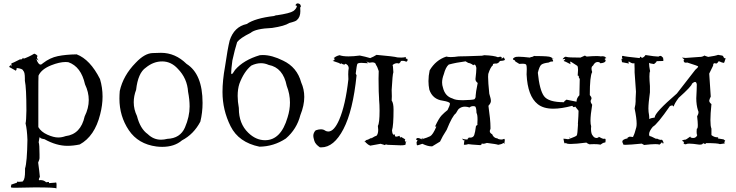

<svg xmlns="http://www.w3.org/2000/svg" viewBox="-20 -845 4321 1127"><path d="M310 262Q312 262 312 239Q312 226 308 226L304 227Q301 228 267 230L268 226Q268 223 263 223Q258 223 251 225Q238 212 217 212L212 213Q208 213 208 209Q208 204 214 193Q211 160 204 109Q212 91 212 84V61Q212 3 207 -10Q211 -40 214 -40H215V-39Q215 -32 241 -28Q311 11 376 11Q410 11 448 3Q536 -45 568 -174Q582 -228 582 -278Q582 -331 567 -381Q509 -496 430 -526Q366 -525 319.5 -515.5Q273 -506 232 -474Q224 -466 218 -466Q204 -466 193 -500L208 -488Q197 -502 197 -509Q197 -514 201 -515Q196 -525 181 -530Q150 -511 115 -499H116Q119 -499 119 -500Q119 -502 115 -506Q110 -496 102 -496L98 -497Q51 -473 47 -473V-453Q45 -462 42 -462Q40 -462 36 -456Q34 -455 34 -453Q34 -451 41 -448Q48 -445 73 -430Q78 -437 78 -442L77 -446Q114 -442 116 -430Q126 -423 126 -385V-371Q135 -329 135 -196Q134 -134 130 -121Q139 -84 141 -24Q139 107 127 144V159Q127 206 116 216V217Q116 222 95 222H87L83 221Q80 221 80 224V227Q43 239 43 241Q46 237 47 237V238L44 250Q44 255 47 256Q50 257 75 257Q109 257 184 255Q308 255 310 261ZM322 -38Q295 -38 258 -54.5Q221 -71 205 -99V-143Q205 -181 205 -284.5Q205 -388 206 -401Q223 -439 281 -462Q329 -481 365 -481L381 -480Q456 -454 479 -350Q501 -304 501 -258Q501 -210 477 -162Q454 -57 365 -46Q343 -38 322 -38Z M932 17Q1004 17 1048 -21Q1117 -57 1156 -131Q1169 -184 1169 -241Q1169 -411 1075 -470Q1009 -535 925 -535Q922 -535 875.5 -533.5Q829 -532 777 -477Q703 -402 683 -311Q681 -288 681 -266Q681 -163 736 -81Q791 1 899 15Q916 17 932 17ZM925 -25Q881 -25 847 -58Q803 -89 784 -164Q765 -203 765 -245Q765 -281 779 -318Q790 -417 836 -448Q881 -485 933 -484.5Q985 -484 1024 -441Q1079 -385 1084 -306Q1093 -260 1093 -220Q1093 -160 1065.5 -96.5Q1038 -33 962 -30Q943 -25 925 -25Z M1503 16Q1587 15 1658 -32Q1722 -87 1743 -169Q1766 -226 1766 -276Q1766 -321 1748 -361Q1724 -450 1642 -489Q1576 -522 1522 -522L1505 -521Q1410 -493 1360 -435Q1345 -410 1340 -410Q1337 -410 1337 -419Q1337 -437 1344 -490Q1358 -554 1372 -598Q1390 -622 1451 -652Q1480 -677 1577 -681Q1651 -692 1678 -710Q1721 -721 1723 -728Q1743 -744 1743 -780L1742 -801Q1746 -804 1746 -808Q1746 -809 1745 -812.5Q1744 -816 1742 -819Q1740 -822 1730 -825H1727Q1719 -825 1714 -814L1723 -810Q1720 -793 1701.5 -780Q1683 -767 1603 -755L1602 -756L1588 -751Q1477 -738 1428 -704Q1354 -688 1328 -607Q1316 -559 1301 -455Q1286 -373 1286 -305Q1286 -199 1333.5 -104Q1381 -9 1503 16ZM1536 -22Q1482 -22 1437 -66Q1382 -119 1382 -208V-211Q1375 -249 1375 -282Q1375 -322 1385 -353Q1412 -425 1455 -460Q1484 -474 1512 -474Q1535 -474 1557 -464Q1642 -448 1663 -341Q1682 -293 1682 -243Q1682 -200 1668 -156Q1629 -22 1536 -22Z M1866 20Q1940 20 1996 -87.5Q2052 -195 2073 -403L2068 -413Q2074 -463 2077.5 -469.5Q2081 -476 2102 -476Q2115 -476 2135 -474L2138 -473Q2139 -473 2139 -474Q2139 -477 2130 -485Q2141 -479 2148 -477Q2158 -479 2165 -479Q2185 -479 2187 -464Q2195 -454 2203 -428Q2202 -413 2202 -383L2203 -308Q2205 -280 2205 -268V-262Q2208 -229 2208 -196Q2208 -122 2198 -106Q2200 -93 2200 -83Q2200 -61 2191 -49Q2179 -45 2165 -36L2156 -32V-33L2163 -38Q2139 -24 2135 -24H2133Q2131 -24 2125.5 -19Q2120 -14 2120 -12Q2120 -11 2122 -11Q2125 -11 2132 -14Q2126 -12 2126 -10Q2126 -7 2131 -5Q2139 4 2153 10Q2160 8 2214 -1Q2239 6 2239 7H2238Q2242 3 2247 3Q2250 3 2255 5Q2310 8 2331 8Q2361 8 2361 2V-1Q2361 -14 2368 -18Q2365 -12 2362 -12Q2360 -12 2357 -19L2356 -21Q2356 -24 2359 -25Q2359 -28 2333 -42Q2332 -37 2330 -37Q2328 -37 2325 -48Q2313 -43 2306 -43Q2298 -43 2298 -50L2299 -57Q2295 -54 2292 -54Q2283 -54 2281 -80Q2290 -107 2290 -202Q2290 -240 2279 -255Q2280 -264 2280 -280L2279 -317Q2284 -409 2289 -421Q2287 -463 2284 -463Q2297 -474 2310 -474Q2316 -474 2322 -472Q2333 -482 2333 -485Q2333 -487 2330 -487L2343 -488Q2353 -488 2357.5 -485.5Q2362 -483 2364 -483Q2370 -483 2373 -493Q2370 -501 2369 -501Q2368 -501 2367 -499Q2361 -502 2361 -505Q2361 -508 2364 -511Q2352 -507 2335 -507L2313 -508Q2293 -514 2190 -523Q2173 -512 2153 -504Q2123 -513 2092 -519Q2054 -514 2026 -514Q1992 -514 1973 -521Q1949 -515 1939 -503Q1939 -506 1940 -506Q1941 -506 1944 -496Q1943 -490 1932 -489L1937 -488L1933 -487H1935Q1937 -487 1973 -474Q1974 -470 1977 -470Q1979 -470 1983 -473Q1994 -466 2000 -466Q2006 -466 2007 -471Q2025 -465 2027 -446Q2024 -430 2024 -409L2025 -380Q2008 -228 1971 -142Q1941 -73 1907 -73Q1898 -73 1889 -78Q1879 -86 1863 -86Q1850 -86 1833 -80Q1819 -66 1819 -47Q1819 -39 1825 -18.5Q1831 2 1858 20Z M2517 14Q2538 2 2563 -14Q2576 -43 2602 -83Q2635 -165 2656 -180Q2671 -206 2673 -206Q2689 -219 2709 -219Q2722 -219 2736 -214Q2744 -222 2758 -222L2766 -221Q2776 -221 2777 -182Q2783 -173 2783 -143L2782 -117Q2783 -116 2783 -114Q2783 -111 2774 -106Q2769 -67 2763.5 -52Q2758 -37 2739 -37L2725 -38H2734Q2724 -31 2724 -28Q2724 -26 2726 -26Q2695 -27 2691 -33L2705 -14L2700 -22Q2700 -23 2702 -23L2706 -22Q2703 -5 2703 1V4L2708 5Q2716 5 2729 1Q2737 3 2800 7Q2808 4 2808 -2V-4Q2810 -1 2816 -1Q2824 -1 2838 -6Q2896 1 2904 5Q2932 0 2933 -6Q2939 -2 2941 -2Q2943 -2 2943 -4V-5H2935Q2935 -6 2941 -6L2943 -21Q2943 -30 2939 -30L2936 -29Q2931 -26 2923 -26Q2915 -26 2905 -29Q2898 -34 2896 -34H2895V-33Q2876 -38 2869 -57Q2855 -64 2855 -75Q2855 -81 2859 -88V-99Q2859 -141 2847 -224Q2861 -239 2861.5 -251.5Q2862 -264 2852 -295Q2845 -363 2845 -394L2846 -411Q2859 -452 2874 -463L2873 -466Q2873 -472 2889 -472H2896Q2910 -477 2914 -487L2933 -489L2944 -493Q2944 -496 2937 -509H2938Q2938 -508 2924 -500L2925 -505Q2925 -512 2917 -512Q2912 -512 2903 -509Q2880 -519 2823 -521L2809 -518Q2703 -514 2672 -514Q2645 -510 2626 -510Q2610 -510 2600 -513Q2538 -493 2502 -432Q2495 -400 2495 -369Q2495 -344 2500 -319Q2519 -262 2579 -254Q2621 -247 2621 -237Q2621 -226 2607 -199Q2589 -185 2572.5 -168Q2556 -151 2533 -101Q2536 -103 2538 -103Q2540 -103 2541 -101Q2521 -54 2505 -45.5Q2489 -37 2453 -27Q2457 -31 2457 -32Q2457 -33 2455 -33H2454Q2458 -36 2459 -36Q2460 -36 2460 -34L2458 -26Q2442 -35 2434 -35Q2423 -35 2423 -26Q2423 -23 2431 -22L2425 -10Q2425 8 2430 8Q2434 8 2459 -1Q2491 14 2512 14ZM2703 -257H2690Q2653 -257 2636 -267Q2592 -280 2580 -331Q2575 -345 2575 -361Q2575 -383 2585 -409Q2596 -451 2614 -466Q2658 -478 2713 -485Q2727 -476 2728 -476Q2746 -473 2758 -462Q2762 -466 2765 -466Q2772 -466 2776 -447V-442Q2776 -424 2771 -383V-379Q2771 -368 2784 -358Q2772 -299 2772 -284V-280Q2772 -269 2764 -262Q2749 -258 2703 -257Z M3505 4Q3516 -5 3528 -9Q3529 -7 3530 -7Q3532 -7 3535 -15L3532 -16Q3531 -16 3531 -15Q3531 -13 3533 -8Q3535 -17 3535 -23Q3535 -31 3529 -31L3525 -30Q3516 -30 3495 -42Q3493 -36 3483 -35Q3468 -35 3460 -48Q3449 -59 3449 -89L3450 -104Q3446 -115 3446 -136Q3446 -170 3456 -230Q3447 -242 3447 -251Q3447 -256 3449.5 -260Q3452 -264 3452 -268Q3452 -276 3442 -287Q3442 -399 3456 -422Q3452 -434 3452 -442Q3452 -455 3461 -460Q3472 -481 3487 -481Q3502 -481 3502 -474Q3520 -474 3530 -481Q3535 -485 3535 -489Q3535 -494 3527 -500L3535 -498Q3532 -503 3532 -505Q3532 -506 3534 -506L3540 -503Q3533 -515 3515 -515L3507 -514Q3498 -516 3481 -516Q3459 -516 3424 -513Q3414 -517 3414 -519L3387 -507Q3314 -507 3306 -511L3301 -512Q3292 -512 3282 -497Q3291 -499 3295 -499L3298 -497L3288 -487H3289Q3293 -487 3329 -468Q3327 -474 3327 -478Q3327 -482 3329 -484L3368 -459Q3373 -455 3373 -435Q3373 -423 3371 -403Q3372 -399 3374 -399Q3378 -399 3384 -410Q3377 -402 3377 -395Q3377 -388 3383 -382L3381 -286Q3364 -269 3364 -248L3305 -260Q3291 -251 3291 -246V-245Q3199 -245 3173 -281Q3147 -317 3137 -418Q3146 -455 3156.5 -464.5Q3167 -474 3201 -478Q3210 -484 3219 -484H3223Q3227 -484 3227 -487Q3227 -491 3220 -501L3219 -502L3231 -501Q3223 -503 3213 -509.5Q3203 -516 3122 -516Q3121 -517 3119 -517Q3115 -517 3104 -511Q3096 -511 3090 -507Q3047 -512 3025 -512Q3007 -512 3002 -509Q2991 -503 2991 -499L2993 -493L2992 -495Q3004 -490 3004 -489L3002 -488Q3002 -485 3028 -470L3047 -471Q3067 -471 3069.5 -463.5Q3072 -456 3072 -439L3071 -408Q3077 -281 3136 -234Q3169 -207 3228 -207Q3275 -207 3339 -224Q3344 -216 3349 -216Q3352 -216 3356 -220Q3368 -206 3376 -195Q3376 -172 3372 -116L3371 -114L3373 -117Q3370 -55 3365 -49.5Q3360 -44 3325 -31Q3321 -36 3321 -37Q3321 -38 3322 -38Q3323 -38 3331 -32Q3323 -28 3313 -28Q3307 -28 3299 -30L3287 -31V-32Q3291 -3 3296 -3Q3299 -3 3302 -7Q3302 0 3330 0Q3360 0 3422 -8Q3422 -6 3439 2L3466 1Q3491 1 3505 4Z M3761 6Q3804 1 3827 1Q3845 1 3851 4Q3862 -5 3866 -11Q3868 -3 3871 -3H3873Q3876 -10 3877 -10L3875 -6Q3870 -25 3863 -25L3858 -24Q3850 -24 3835 -32Q3835 -30 3833 -30L3829 -31Q3801 -46 3794 -46H3793Q3790 -51 3790 -57Q3790 -75 3812 -101Q3838 -115 3912 -222Q3919 -226 3925 -226Q3931 -226 3934 -219Q3939 -238 3964 -271Q4040 -339 4042 -354Q4053 -364 4060 -364Q4068 -364 4070 -349Q4070 -325 4067 -268Q4067 -229 4077 -197Q4080 -192 4080 -186Q4080 -176 4072 -162Q4076 -129 4076 -111Q4076 -89 4070 -89L4069 -71Q4069 -53 4073 -53Q4067 -35 4048 -35Q4034 -36 4033 -40Q4032 -44 4031 -44V-43Q4007 -25 4002 -25H3999Q3994 -25 3983 -20Q3992 -12 3995 -12Q3997 -12 3997 -15L3992 -4Q3997 2 4003 2Q4007 2 4011 0Q4015 -2 4026 -2Q4045 -2 4085 4Q4106 4 4106 -4V-5Q4116 0 4120 0Q4123 0 4123 -2L4122 -5Q4194 -5 4206 1L4233 -3L4237 -8L4232 -6L4231 -8Q4231 -12 4237 -19Q4227 -26 4227 -27L4190 -33L4192 -32Q4195 -32 4196 -39H4191Q4172 -39 4156 -52V-90Q4150 -104 4150 -140Q4150 -176 4156 -234Q4143 -244 4143 -254Q4143 -257 4146 -265Q4149 -273 4152 -278Q4146 -380 4143 -413L4166 -460V-462Q4166 -474 4175 -474Q4179 -474 4184 -472Q4191 -473 4199 -486Q4221 -476 4228 -476Q4230 -476 4231.5 -479Q4233 -482 4240 -505V-500Q4239 -500 4237 -503H4235Q4229 -503 4224 -516Q4224 -519 4195 -523Q4180 -517 4137 -511Q4115 -518 4115 -519Q4115 -520 4117 -520Q4103 -511 4091 -511H4088Q4011 -506 4006 -505H4003Q3997 -505 3983 -507Q3997 -495 3999 -495Q4000 -495 4000 -496Q3993 -496 3993 -490Q3993 -477 4006 -477L4014 -478Q4078 -458 4078 -455Q4078 -449 4061 -435Q4061 -434 3953 -296Q3823 -184 3823 -156V-155Q3805 -153 3790 -147Q3791 -149 3791 -155Q3791 -165 3787 -188Q3786 -196 3786 -208Q3786 -239 3795 -303V-340Q3792 -375 3792 -396Q3792 -421 3796 -427Q3790 -457 3790 -472V-476Q3795 -472 3819 -469Q3834 -481 3834 -484Q3834 -486 3833 -486L3872 -487Q3874 -487 3874 -492Q3874 -497 3872 -507L3867 -508Q3868 -506 3869 -506L3870 -508Q3863 -517 3856 -517Q3851 -517 3846 -513H3843Q3825 -513 3769 -522Q3761 -509 3748 -505Q3742 -512 3739 -512Q3736 -512 3735 -504Q3646 -513 3637 -517H3635Q3631 -517 3631 -512Q3631 -507 3634 -498L3628 -500L3627 -499L3628 -498L3631 -480Q3634 -480 3672 -472Q3669 -477 3669 -480Q3669 -483 3671 -484Q3687 -473 3697 -473Q3701 -473 3704 -474Q3705 -461 3705 -442V-420L3713 -307Q3711 -282 3711 -265V-250Q3711 -233 3705 -209Q3717 -150 3717 -119Q3717 -106 3715 -98Q3705 -58 3696 -43L3697 -41H3694Q3689 -41 3676 -43Q3663 -38 3663 -35L3664 -33Q3633 -27 3633 -14Q3633 -8 3639 2L3638 3Q3638 5 3652 5Q3676 5 3747 -2Z"/></svg>

Font: Xiaobo Songti 小帛宋体
Style: Regular
Weight: 400
Version: Version 1.501;March 17, 2024;FontCreator 14.0.0.2814 64-bit